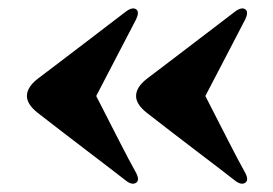

<svg xmlns="http://www.w3.org/2000/svg" viewBox="-20 -471 654 460"><path d="M44.5 -241Q44.5 -262 70 -282Q95.5 -301.5 126 -324.5Q156.5 -347.5 186.8 -370.8Q217 -394 242.2 -413.2Q267.5 -432.5 282 -443.5Q297.5 -455 306.5 -448.5Q314.5 -442 306 -424.5Q291.5 -396 269.2 -353.8Q247 -311.5 210.5 -241Q240.5 -182.5 265.5 -133.5Q290.5 -84.5 306 -57Q315 -39.5 306.5 -33.5Q297 -26.5 282 -38Q269.5 -48 244.5 -67Q219.5 -86 188.8 -109.5Q158 -133 126.8 -157Q95.5 -181 70.5 -200.5Q44.5 -221 44.5 -241ZM306 -241Q306 -262 331.5 -282Q357 -301.5 387.5 -324.5Q418 -347.5 448.2 -370.8Q478.5 -394 503.8 -413.2Q529 -432.5 543.5 -443.5Q559 -455 568 -448.5Q576 -442 567.5 -424.5Q553 -396 530.8 -353.8Q508.5 -311.5 472 -241Q502 -182.5 527 -133.5Q552 -84.5 567.5 -57Q576.5 -39.5 568 -33.5Q558.5 -26.5 543.5 -38Q531 -48 506 -67Q481 -86 450.2 -109.5Q419.5 -133 388.2 -157Q357 -181 332 -200.5Q306 -221 306 -241Z"/></svg>

Font: Fraunces 72pt S000 Black
Style: Regular
Weight: 900
Version: Version 1.000; ttfautohint (v1.8.3)